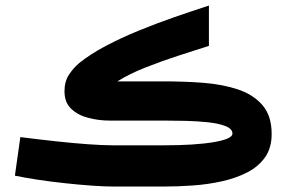

<svg xmlns="http://www.w3.org/2000/svg" viewBox="-20 -685 1051 705"><path d="M580.1 0H399.9Q365.2 0 316.9 -3.4Q268.6 -6.8 216.6 -12.5Q164.6 -18.1 116.7 -25.4Q68.8 -32.7 34.7 -40L54.7 -181.6Q119.6 -173.3 184.3 -166.3Q249 -159.2 304.2 -155.3Q359.4 -151.4 395 -151.4H579.6Q696.3 -151.4 764.9 -163.1Q833.5 -174.8 833.5 -194.3Q833.5 -211.9 808.1 -221.9Q782.7 -231.9 743.4 -236.1Q704.1 -240.2 662.1 -241.2Q620.1 -242.2 586.4 -242.2H383.3Q343.3 -242.2 304.9 -252Q266.6 -261.7 241.7 -285.2Q216.8 -308.6 216.8 -350.1Q216.8 -386.2 233.6 -411.4Q250.5 -436.5 271 -453.6Q311.5 -486.3 367.9 -516.1Q424.3 -545.9 489.3 -572.5Q554.2 -599.1 620.6 -622.1Q687 -645 747.1 -664.6V-516.6Q694.8 -500 633.3 -480Q571.8 -460 513.2 -436.8Q454.6 -413.6 411.1 -386.2H584Q656.7 -386.2 726.8 -380.9Q796.9 -375.5 853.5 -356.7Q910.2 -337.9 943.8 -298.8Q977.5 -259.8 977.5 -192.9Q977.5 -142.1 953.4 -107.7Q929.2 -73.2 887.9 -52Q846.7 -30.8 794.9 -19.3Q743.2 -7.8 687.7 -3.9Q632.3 0 580.1 0Z"/></svg>

Font: Vazirmatn UI Black
Style: Regular
Weight: 900
Designer: Saber Rastikerdar
Foundry: Saber Rastikerdar
Version: Version 33.003